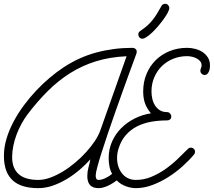

<svg xmlns="http://www.w3.org/2000/svg" viewBox="-20 -976 1119 1005"><path d="M978.5 -203.1Q988.3 -203.1 994.6 -196.8Q1001 -190.4 1001 -180.7Q1001 -173.3 995.1 -166.5Q969.2 -135.7 934.3 -104.5Q899.4 -73.2 859.4 -48.1Q819.3 -22.9 776.4 -7.1Q733.4 8.8 691.4 8.8Q678.2 8.8 664.3 6.1Q650.4 3.4 637.2 -1.7Q624 -6.8 612.1 -14.4Q600.1 -22 591.3 -31.7Q582 -24.9 570.6 -17.6Q559.1 -10.3 546.6 -4.4Q534.2 1.5 521.2 5.1Q508.3 8.8 496.6 8.8Q465.3 8.8 451.2 -7.3Q437 -23.4 437 -54.2Q437 -77.6 442.9 -98.6Q448.7 -119.6 453.1 -142.1Q428.7 -114.7 397.5 -87.9Q366.2 -61 330.8 -39.6Q295.4 -18.1 257.1 -4.6Q218.8 8.8 180.7 8.8Q136.7 8.8 103.3 -1Q69.8 -10.7 46.9 -31.5Q23.9 -52.2 12.2 -84.2Q0.5 -116.2 0.5 -160.6Q0.5 -204.6 13.9 -249.5Q27.3 -294.4 50.5 -338.4Q73.7 -382.3 104.2 -423.6Q134.8 -464.8 169.4 -501.7Q204.1 -538.6 240.7 -569.3Q277.3 -600.1 312 -623Q394.5 -677.2 485.1 -701.4Q575.7 -725.6 673.8 -725.6Q682.6 -725.6 689.2 -720Q695.8 -714.4 695.8 -705.1Q695.8 -700.7 694.3 -696.3Q691.4 -688 680.7 -658.9Q669.9 -629.9 654.3 -587.2Q638.7 -544.4 619.9 -491.9Q601.1 -439.5 581.8 -384.8Q562.5 -330.1 544.4 -276.6Q526.4 -223.1 512.2 -178.7Q498 -134.3 489.5 -102.3Q481 -70.3 481 -58.6Q481 -54.2 481.4 -50Q481.9 -45.9 483.4 -42.2Q484.9 -38.6 488 -36.4Q491.2 -34.2 496.6 -34.2Q505.4 -34.2 514.9 -37.1Q524.4 -40 533.9 -44.7Q543.5 -49.3 552 -54.9Q560.5 -60.5 566.9 -65.9Q556.6 -84.5 552.7 -106Q548.8 -127.4 548.8 -147.9Q548.8 -195.3 566.7 -235.4Q584.5 -275.4 615 -305.7Q645.5 -335.9 685.5 -356Q725.6 -376 770 -382.8Q748 -409.2 738.8 -435.8Q729.5 -462.4 729.5 -497.1Q729.5 -546.9 746.8 -588.6Q764.2 -630.4 794.9 -660.9Q825.7 -691.4 867.9 -708.5Q910.2 -725.6 960 -725.6Q980.5 -725.6 1001.7 -720.2Q1022.9 -714.8 1040 -703.6Q1057.1 -692.4 1068.1 -675Q1079.1 -657.7 1079.1 -633.8Q1079.1 -627 1078.1 -618.4Q1077.1 -609.9 1073.7 -602.1Q1070.3 -594.2 1064.9 -588.9Q1059.6 -583.5 1050.8 -583.5Q1042.5 -583.5 1035.6 -590.1Q1028.8 -596.7 1028.8 -605Q1028.8 -612.8 1032 -619.4Q1035.2 -626 1035.2 -633.8Q1035.2 -647 1027.3 -656Q1019.5 -665 1008.1 -670.9Q996.6 -676.8 983.4 -679.4Q970.2 -682.1 960 -682.1Q920.4 -682.1 886.2 -668.2Q852.1 -654.3 826.9 -629.6Q801.8 -605 787.4 -571Q772.9 -537.1 772.9 -497.1Q772.9 -478 777.3 -458.7Q781.7 -439.5 791.5 -424.1Q801.3 -408.7 816.7 -398.9Q832 -389.2 854.5 -389.2Q863.8 -389.2 870.1 -382.1Q876.5 -375 876.5 -366.2Q876.5 -356 870.1 -350.8Q863.8 -345.7 854.5 -345.7Q812 -345.7 772.2 -338.9Q732.4 -332 698.7 -315.2Q665 -298.3 639.4 -269.8Q613.8 -241.2 600.1 -197.3Q592.8 -173.8 592.8 -147.9Q592.8 -125.5 599.4 -105Q606 -84.5 618.4 -68.6Q630.9 -52.7 649.2 -43.5Q667.5 -34.2 691.4 -34.2Q731.9 -34.2 769.5 -49.3Q807.1 -64.5 841.6 -88.1Q876 -111.8 906.5 -140.6Q937 -169.4 963.4 -196.3Q970.2 -203.1 978.5 -203.1ZM642.6 -681.6Q555.2 -677.7 482.7 -655.3Q410.2 -632.8 347.7 -593.5Q285.2 -554.2 230.5 -499.8Q175.8 -445.3 124.5 -377.9Q107.4 -355 92.5 -327.9Q77.6 -300.8 66.7 -271.5Q55.7 -242.2 49.6 -211.9Q43.5 -181.6 43.5 -153.3Q43.5 -120.6 53.7 -97.9Q64 -75.2 82 -61Q100.1 -46.9 125.2 -40.5Q150.4 -34.2 180.7 -34.2Q210 -34.2 242.9 -46.1Q275.9 -58.1 308.8 -78.1Q341.8 -98.1 373 -124.3Q404.3 -150.4 430.4 -179.2Q456.5 -208 476.1 -237.3Q495.6 -266.6 504.9 -293ZM844.7 -956.1Q854 -956.1 860.1 -949.2Q866.2 -942.4 866.2 -933.6Q866.2 -925.3 858.4 -910.4Q850.6 -895.5 837.9 -877.7Q825.2 -859.9 809.6 -841.3Q793.9 -822.8 778.3 -807.6Q762.7 -792.5 748.5 -783Q734.4 -773.4 725.6 -773.4Q715.8 -773.4 710 -780Q704.1 -786.6 704.1 -796.4Q704.1 -807.1 713.4 -813.5Q735.4 -828.1 750.7 -841.8Q766.1 -855.5 778.3 -870.8Q790.5 -886.2 801.5 -904.1Q812.5 -921.9 825.2 -944.8Q831.5 -956.1 844.7 -956.1Z"/></svg>

Font: Helvetia Verbundene
Style: Regular
Weight: 400
Designer: Peter Wiegel, original typeface by Carl Albert Fahrenwaldt 1901
Foundry: Peter Wiegel
Version: Version 2.000